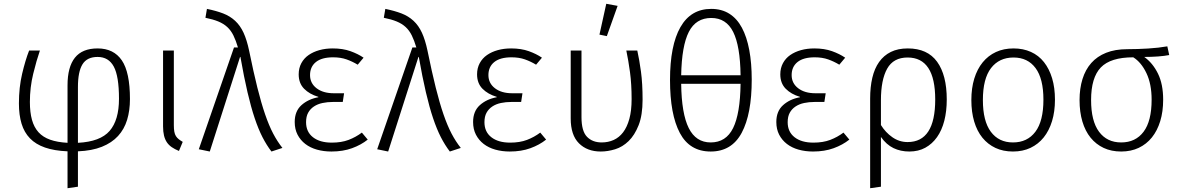

<svg xmlns="http://www.w3.org/2000/svg" viewBox="-20 -790 6241 1015"><path d="M138 -251Q138 -196 149 -156.5Q160 -117 183.5 -91Q207 -65 245 -51.5Q283 -38 337 -35V-339Q337 -436 376 -485Q415 -534 496 -534Q581 -534 624 -471Q667 -408 667 -266Q667 -206 652 -156.5Q637 -107 604 -71Q571 -35 518.5 -14Q466 7 392 10V197L337 205V10Q267 7 218 -10Q169 -27 138.5 -58.5Q108 -90 94 -136Q80 -182 80 -243Q80 -328 97 -400Q114 -472 134 -523H191Q173 -471 155.5 -399.5Q138 -328 138 -251ZM392 -35Q510 -41 559.5 -98Q609 -155 609 -268Q609 -387 581.5 -438Q554 -489 496 -489Q440 -489 416 -450Q392 -411 392 -330Z M899 -523V-128Q899 -108 901.5 -94Q904 -80 910 -70.5Q916 -61 925 -54Q934 -47 946 -40L926 8Q904 -1 888 -12Q872 -23 862 -38Q852 -53 847 -73.5Q842 -94 842 -122V-523Z M1031 -1 1217 -539H1238Q1227 -576 1214 -602.5Q1201 -629 1181.5 -647Q1162 -665 1134 -676.5Q1106 -688 1066 -696L1074 -743Q1123 -733 1159.5 -719Q1196 -705 1223 -680Q1250 -655 1267.5 -617Q1285 -579 1297 -522Q1320 -409 1340.5 -327Q1361 -245 1381.5 -185.5Q1402 -126 1424 -84Q1446 -42 1473 -8L1415 11Q1389 -23 1367.5 -65Q1346 -107 1326.5 -165Q1307 -223 1288.5 -302Q1270 -381 1251 -489H1249L1089 11Z M1871 -448Q1843 -465 1812 -476Q1781 -487 1741 -487Q1681 -487 1650 -462Q1619 -437 1619 -393Q1619 -350 1653.5 -323.5Q1688 -297 1745 -297H1799L1792 -251H1740Q1711 -251 1685 -245.5Q1659 -240 1639.5 -227Q1620 -214 1609 -194Q1598 -174 1598 -144Q1598 -93 1634.5 -64.5Q1671 -36 1734 -36Q1785 -36 1823 -50.5Q1861 -65 1893 -89L1924 -52Q1889 -24 1841 -6.5Q1793 11 1732 11Q1691 11 1655.5 1Q1620 -9 1594 -29Q1568 -49 1553 -78Q1538 -107 1538 -145Q1538 -202 1573.5 -234Q1609 -266 1663 -276V-278Q1616 -292 1587.5 -321Q1559 -350 1559 -397Q1559 -430 1573 -456Q1587 -482 1611.5 -499Q1636 -516 1668.5 -525Q1701 -534 1739 -534Q1792 -534 1832.5 -519.5Q1873 -505 1902 -485Z M1974 -1 2160 -539H2181Q2170 -576 2157 -602.5Q2144 -629 2124.5 -647Q2105 -665 2077 -676.5Q2049 -688 2009 -696L2017 -743Q2066 -733 2102.5 -719Q2139 -705 2166 -680Q2193 -655 2210.5 -617Q2228 -579 2240 -522Q2263 -409 2283.5 -327Q2304 -245 2324.5 -185.5Q2345 -126 2367 -84Q2389 -42 2416 -8L2358 11Q2332 -23 2310.5 -65Q2289 -107 2269.5 -165Q2250 -223 2231.5 -302Q2213 -381 2194 -489H2192L2032 11Z M2814 -448Q2786 -465 2755 -476Q2724 -487 2684 -487Q2624 -487 2593 -462Q2562 -437 2562 -393Q2562 -350 2596.5 -323.5Q2631 -297 2688 -297H2742L2735 -251H2683Q2654 -251 2628 -245.5Q2602 -240 2582.5 -227Q2563 -214 2552 -194Q2541 -174 2541 -144Q2541 -93 2577.5 -64.5Q2614 -36 2677 -36Q2728 -36 2766 -50.5Q2804 -65 2836 -89L2867 -52Q2832 -24 2784 -6.5Q2736 11 2675 11Q2634 11 2598.5 1Q2563 -9 2537 -29Q2511 -49 2496 -78Q2481 -107 2481 -145Q2481 -202 2516.5 -234Q2552 -266 2606 -276V-278Q2559 -292 2530.5 -321Q2502 -350 2502 -397Q2502 -430 2516 -456Q2530 -482 2554.5 -499Q2579 -516 2611.5 -525Q2644 -534 2682 -534Q2735 -534 2775.5 -519.5Q2816 -505 2845 -485Z M3349 -523Q3360 -474 3368.5 -411Q3377 -348 3377 -263Q3377 -181 3356 -128Q3335 -75 3303 -44Q3271 -13 3232 -1Q3193 11 3156 11Q3084 11 3040.5 -32.5Q2997 -76 2997 -164V-523H3054V-171Q3054 -97 3083 -67Q3112 -37 3161 -37Q3195 -37 3224 -50Q3253 -63 3274 -90.5Q3295 -118 3307 -161.5Q3319 -205 3319 -266Q3319 -345 3310.5 -408Q3302 -471 3291 -523ZM3149 -607 3185 -770 3245 -759 3188 -599Z M3522 -367Q3522 -550 3577 -646.5Q3632 -743 3740 -743Q3795 -743 3835.5 -717.5Q3876 -692 3902 -643.5Q3928 -595 3941 -525.5Q3954 -456 3954 -369Q3954 -187 3901 -88Q3848 11 3737 11Q3626 11 3574 -87Q3522 -185 3522 -367ZM3737 -37Q3818 -37 3855.5 -113Q3893 -189 3895 -347H3581Q3583 -189 3621 -113Q3659 -37 3737 -37ZM3740 -695Q3659 -695 3621.5 -621.5Q3584 -548 3581 -392H3895Q3893 -547 3856 -621Q3819 -695 3740 -695Z M4417 -448Q4389 -465 4358 -476Q4327 -487 4287 -487Q4227 -487 4196 -462Q4165 -437 4165 -393Q4165 -350 4199.5 -323.5Q4234 -297 4291 -297H4345L4338 -251H4286Q4257 -251 4231 -245.5Q4205 -240 4185.5 -227Q4166 -214 4155 -194Q4144 -174 4144 -144Q4144 -93 4180.5 -64.5Q4217 -36 4280 -36Q4331 -36 4369 -50.5Q4407 -65 4439 -89L4470 -52Q4435 -24 4387 -6.5Q4339 11 4278 11Q4237 11 4201.5 1Q4166 -9 4140 -29Q4114 -49 4099 -78Q4084 -107 4084 -145Q4084 -202 4119.5 -234Q4155 -266 4209 -276V-278Q4162 -292 4133.5 -321Q4105 -350 4105 -397Q4105 -430 4119 -456Q4133 -482 4157.5 -499Q4182 -516 4214.5 -525Q4247 -534 4285 -534Q4338 -534 4378.5 -519.5Q4419 -505 4448 -485Z M4580 -269Q4580 -330 4591.5 -379Q4603 -428 4627.5 -462.5Q4652 -497 4689.5 -515.5Q4727 -534 4779 -534Q4883 -534 4934 -463.5Q4985 -393 4985 -264Q4985 -202 4972 -151.5Q4959 -101 4933.5 -65Q4908 -29 4871.5 -9Q4835 11 4787 11Q4741 11 4703.5 -7Q4666 -25 4637 -66V197L4580 205ZM4637 -129Q4661 -90 4697.5 -64.5Q4734 -39 4778 -39Q4924 -39 4924 -264Q4924 -486 4778 -486Q4703 -486 4670 -427Q4637 -368 4637 -260Z M5115 -261Q5115 -324 5130.5 -374.5Q5146 -425 5175 -460.5Q5204 -496 5245 -515Q5286 -534 5338 -534Q5389 -534 5430 -515.5Q5471 -497 5499 -461.5Q5527 -426 5542 -376Q5557 -326 5557 -263Q5557 -200 5541.5 -149.5Q5526 -99 5497.5 -63.5Q5469 -28 5428 -8.5Q5387 11 5335 11Q5283 11 5242.5 -8Q5202 -27 5173.5 -62Q5145 -97 5130 -147.5Q5115 -198 5115 -261ZM5338 -486Q5262 -486 5219 -430Q5176 -374 5176 -261Q5176 -150 5218 -93.5Q5260 -37 5335 -37Q5411 -37 5453.5 -93.5Q5496 -150 5496 -263Q5496 -374 5454.5 -430Q5413 -486 5338 -486Z M5687 -261Q5687 -322 5702.5 -372Q5718 -422 5749 -457Q5780 -492 5827.5 -511Q5875 -530 5940 -530Q5993 -530 6049.5 -533.5Q6106 -537 6151 -545L6161 -499Q6136 -494 6101.5 -491.5Q6067 -489 6029 -489Q6074 -457 6101.5 -401Q6129 -345 6129 -263Q6129 -200 6113.5 -149.5Q6098 -99 6069.5 -63.5Q6041 -28 6000 -8.5Q5959 11 5907 11Q5855 11 5814.5 -8Q5774 -27 5745.5 -62Q5717 -97 5702 -147.5Q5687 -198 5687 -261ZM5971 -487Q5851 -487 5799.5 -433.5Q5748 -380 5748 -261Q5748 -150 5790 -93.5Q5832 -37 5907 -37Q5983 -37 6025.5 -93.5Q6068 -150 6068 -263Q6068 -346 6040.5 -403.5Q6013 -461 5971 -487Z"/></svg>

Font: Jldddboxgfspflltxgxzjzlszac
Style: Regular
Weight: 300
Designer: Carrois Corporate & Edenspiekermann
Foundry: Carrois Corporate GbR & Edenspiekermann AG
Version: Version 2.001